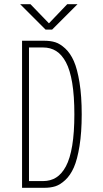

<svg xmlns="http://www.w3.org/2000/svg" viewBox="-20 -894 490 914"><path d="M349 -874 228 -753H197L76 -874H125L213 -783L300 -874ZM85 0V-700H192Q220.5 -700 243.5 -692.8Q266.5 -685.5 290.8 -663Q315 -640.5 331.5 -603.2Q348 -566 358.5 -501.2Q369 -436.5 369 -350Q369 -263.5 358.5 -198.8Q348 -134 331.5 -96.8Q315 -59.5 290.8 -37Q266.5 -14.5 243.5 -7.2Q220.5 0 192 0ZM118 -32H185Q220.5 -32 247.2 -48.8Q274 -65.5 293.8 -102.2Q313.5 -139 323.8 -201Q334 -263 334 -350Q334 -437 323.8 -499Q313.5 -561 293.8 -597.8Q274 -634.5 247.2 -651.2Q220.5 -668 185 -668H118Z"/></svg>

Font: League Mono Condensed Thin
Style: Regular
Weight: 100
Width: 1
Designer: Tyler Finck
Foundry: The League of Moveable Type / Tyler Finck
Version: Version 2.210